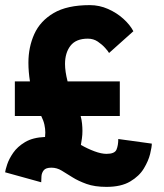

<svg xmlns="http://www.w3.org/2000/svg" viewBox="-53 -709 639 750"><path d="M363 21Q317 21 285 9.5Q253 -2 230 -16.5Q207 -31 188 -42.5Q169 -54 148 -54Q126 -54 118 -44Q110 -34 109 -21Q108 -8 108 3L-33 -36Q-32 -45 -25 -66.5Q-18 -88 -1.5 -112Q15 -136 45 -154Q75 -172 123 -174Q123 -179 123.5 -183Q124 -187 124 -191Q124 -206 120.5 -222Q117 -238 108 -256H5V-391H64Q61 -410 59.5 -428Q58 -446 58 -464Q58 -525 81 -576Q104 -627 156.5 -658Q209 -689 298 -689Q335 -689 369 -674Q403 -659 429 -635.5Q455 -612 468 -587L373 -502Q370 -508 358 -521.5Q346 -535 329 -546.5Q312 -558 290 -558Q244 -558 222.5 -530.5Q201 -503 201 -459Q201 -430 211 -391H415V-256H262Q266 -241 267.5 -226Q269 -211 269 -198Q269 -182 267 -168.5Q265 -155 263 -143Q289 -128 316 -118Q343 -108 363 -108Q395 -108 402 -124.5Q409 -141 409 -166L540 -148Q540 -135 533.5 -108Q527 -81 509 -51Q491 -21 455.5 0Q420 21 363 21Z"/></svg>

Font: Lil Grotesk Black
Style: Regular
Weight: 900
Designer: Bastien Sozeau
Foundry: NBR — Bastien Sozeau
Version: Version 3.003; ttfautohint (v1.8.4.7-5d5b);gftools[0.9.33]